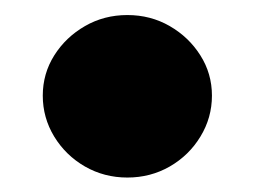

<svg xmlns="http://www.w3.org/2000/svg" viewBox="-20 -230 344 259"><path d="M151.8 9.5Q120.6 9.5 94.6 -5.4Q68.6 -20.4 53.1 -45.8Q37.7 -71.2 37.7 -101Q37.7 -130.7 53.2 -155.3Q68.7 -179.9 94.6 -194.8Q120.4 -209.7 151.8 -209.7Q183.2 -209.7 209 -194.8Q234.8 -179.9 250.3 -155.3Q265.9 -130.7 265.9 -101Q265.9 -71.2 250.4 -45.8Q235 -20.4 209 -5.4Q183 9.5 151.8 9.5Z"/></svg>

Font: REM Medium
Style: Regular
Weight: 500
Designer: Octavio Pardo
Foundry: Ashler Design
Version: Version 1.005;gftools[0.9.28]